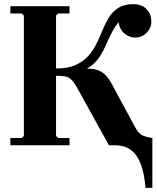

<svg xmlns="http://www.w3.org/2000/svg" viewBox="-20 -700 754 925"><path d="M534 -35H714V205H681Q676 140 659.5 94Q643 48 612.5 24Q582 0 534 0ZM30 0V-35H85L95 -45V-625L85 -635H30V-670H315V-635H260L250 -625V-45L260 -35H315V0ZM249 -335V-370Q307 -370 344.5 -387Q382 -404 406 -431.5Q430 -459 446 -492Q462 -525 475.5 -558Q489 -591 506.5 -618.5Q524 -646 551.5 -663Q579 -680 622 -680Q663 -680 685.5 -656.5Q708 -633 709 -600Q711 -569 688 -544Q665 -519 630 -519Q605 -519 581 -537.5Q557 -556 551 -593Q530 -566 516 -538Q502 -510 490 -482.5Q478 -455 463 -431Q448 -407 425 -387.5Q402 -368 366 -356V-370Q399 -371 425.5 -368Q452 -365 474 -350.5Q496 -336 516 -300L631 -87Q648 -56 667 -47.5Q686 -39 714 -35V0H505L351 -278Q336 -305 323 -317Q310 -329 293.5 -332Q277 -335 249 -335Z"/></svg>

Font: Brygada 1918
Style: Regular
Weight: 400
Designer: Mateusz Machalski | Borys Kosmynka | Przemek Hoffer
Foundry: NIEPODLEGLA 2018
Version: Version 3.006